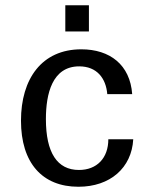

<svg xmlns="http://www.w3.org/2000/svg" viewBox="-20 -700 588 732"><path d="M60 -240C60 -79 141 12 279 12C400 12 482 -60 488 -169H393C393 -97 349 -52 281 -52C198 -52 155 -118 155 -246C155 -342 179 -447 282 -447C349 -447 384 -402 389 -341H484C476 -453 399 -512 290 -512C139 -512 60 -399 60 -240ZM229 -580H319V-680H229Z"/></svg>

Font: Perun
Style: Regular
Weight: 400
Foundry: Copyright (c) Stefan Peev, Context Ltd, 2016
Version: Version 1.089